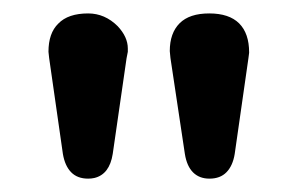

<svg xmlns="http://www.w3.org/2000/svg" viewBox="-20 -789 443 286"><path d="M351.1 -710.9V-710.4L350.1 -702.6L329.6 -559.6Q326.7 -542 317.4 -532.5Q308.1 -522.9 292 -522.9Q276.9 -522.9 267.6 -532.2Q258.3 -541.5 255.4 -559.6L233.9 -702.6L232.9 -712.9Q232.9 -739.7 247.6 -754.4Q262.2 -769 291.7 -769Q321.3 -769 336.2 -754.2Q351.1 -739.3 351.1 -710.9ZM111.3 -769Q136.2 -769 155.3 -750Q170.4 -733.9 170.4 -716.8Q170.4 -714.4 170.4 -711.9Q169.4 -707 168.5 -702.1L147.9 -559.6Q143.1 -529.3 120.6 -523.9Q116.2 -522.9 111.3 -522.9Q95.2 -522.9 85.9 -532.5Q76.7 -542 73.7 -559.6L53.2 -702.6L52.2 -711.9Q52.2 -739.7 66.9 -753.9Q81.5 -769 111.3 -769ZM168.5 -702.1Q168.5 -702.1 168.5 -702.1Z"/></svg>

Font: YuPearl-Medium
Style: Medium
Weight: 500
Designer: Max Yao
Foundry: Max-Everyday
Version: Version 1.011; ttfautohint (v1.8.3)